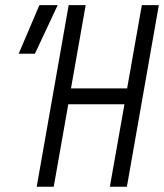

<svg xmlns="http://www.w3.org/2000/svg" viewBox="-20 -713 626 733"><path d="M399.4 0 455.1 -314.9H240.7L185.1 0H120.1L242.2 -693.4H307.1L251 -375.5H465.3L521.5 -693.4H586.4L464.4 0ZM51.3 -507.8 130.4 -693.4H200.2L113.3 -507.8Z"/></svg>

Font: Cascadia Mono Light
Style: Italic
Weight: 300
Italic angle: -10°
Monospace: yes
Designer: Aaron Bell
Foundry: Saja Typeworks
Version: Version 2404.023; ttfautohint (v1.8.4)